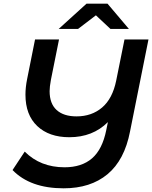

<svg xmlns="http://www.w3.org/2000/svg" viewBox="-20 -914 826 1041"><path d="M785 -700 685 -201Q655 -46 563 30.5Q471 107 325 107Q144 107 48 8L114 -92Q199 -7 330 -7Q423 -7 479 -55.5Q535 -104 556 -208L565 -252Q483 -170 356 -170Q246 -170 182 -230.5Q118 -291 118 -401Q118 -440 127 -485L170 -700H300L256 -481Q249 -443 249 -420Q249 -352 287 -317.5Q325 -283 395 -283Q477 -283 533.5 -331Q590 -379 610 -477L655 -700ZM579 -757 500 -831 403 -757H298L449 -894H563L679 -757Z"/></svg>

Font: Montserrat Alternates SemiBold
Style: Italic
Weight: 600
Italic angle: -11.3°
Designer: Julieta Ulanovsky
Foundry: Julieta Ulanovsky
Version: Version 7.200